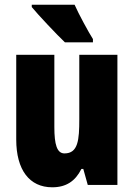

<svg xmlns="http://www.w3.org/2000/svg" viewBox="-20 -786 569 816"><path d="M297 -766H115V-756C141 -724 224 -636 256 -606H375V-620C357 -648 314 -727 297 -766ZM479 -553H317V-280C317 -191 312 -134 254 -134C222 -134 211 -172 211 -246V-553H49V-193C49 -64 105 10 202 10C261 10 300 -16 326 -68H334L353 0H479Z"/></svg>

Font: Noto Sans Gujarati ExtraCondensed Black
Style: Regular
Weight: 900
Width: 2
Designer: Jelle Bosma - Monotype Design Team, Universal Thirst
Foundry: Monotype Imaging Inc.
Version: Version 2.106